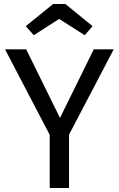

<svg xmlns="http://www.w3.org/2000/svg" viewBox="-20 -934 590 954"><path d="M5 -689 227 -264V0H323V-265L545 -689H446L278 -348L110 -689ZM148 -759 274 -840 401 -759 440 -804 305 -914H244L108 -804Z"/></svg>

Font: FiraGO Unicode
Style: Regular
Weight: 400
Designer: bBox Type
Foundry: bBox Type GmbH
Version: Version 1.001;PS 001.001;hotconv 1.0.88;makeotf.lib2.5.64775